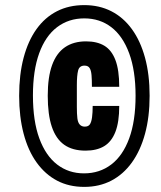

<svg xmlns="http://www.w3.org/2000/svg" viewBox="-20 -720 631 752"><path d="M310 12Q250 12 203.5 -12.5Q157 -37 123.5 -83.5Q90 -130 72.5 -196.5Q55 -263 55 -345Q55 -428 72.5 -494Q90 -560 123 -606Q156 -652 203 -676Q250 -700 310 -700Q369 -700 416 -676Q463 -652 496.5 -606Q530 -560 548 -494Q566 -428 566 -345Q566 -262 548 -196Q530 -130 496.5 -83.5Q463 -37 416 -12.5Q369 12 310 12ZM315 -130Q264 -130 231.5 -153Q199 -176 183 -223.5Q167 -271 167 -345Q167 -418 184 -465Q201 -512 234.5 -535Q268 -558 317 -558Q360 -558 388.5 -541Q417 -524 432 -485Q447 -446 447 -380H340Q340 -407 338.5 -425.5Q337 -444 331 -453.5Q325 -463 311 -463Q291 -463 286 -444Q281 -425 281 -386V-301Q281 -274 283 -257Q285 -240 292.5 -232Q300 -224 312 -224Q326 -224 332 -233Q338 -242 340.5 -260.5Q343 -279 343 -305H447Q447 -242 432 -203.5Q417 -165 388 -147.5Q359 -130 315 -130ZM309 -41Q370 -41 415.5 -75.5Q461 -110 486 -178Q511 -246 511 -345Q511 -443 486 -511Q461 -579 416 -613.5Q371 -648 310 -648Q249 -648 203.5 -613.5Q158 -579 133.5 -511.5Q109 -444 109 -346Q109 -246 134 -178Q159 -110 204 -75.5Q249 -41 309 -41Z"/></svg>

Font: Archivo ExtraCondensed Black
Style: Italic
Weight: 900
Width: 2
Italic angle: -10°
Designer: Hector Gatti
Foundry: Omnibus-Type
Version: Version 2.001